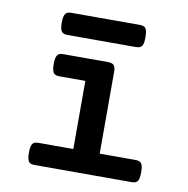

<svg xmlns="http://www.w3.org/2000/svg" viewBox="-72 -689 745 759"><g transform="rotate(10 300.0 -309.0)"><path d="M428.7 -617.7Q446.3 -617.7 452.6 -609.4Q459.5 -599.6 459.5 -573.2Q459.5 -559.6 458 -551.3Q456.5 -543 453.1 -538.1Q446.3 -528.8 428.7 -528.8H154.3Q137.2 -528.8 130.4 -538.1Q123.5 -547.9 123.5 -573.2Q123.5 -598.6 130.9 -608.9Q134.3 -613.8 139.9 -615.7Q145.5 -617.7 154.3 -617.7ZM255.4 -362.3H151.4Q142.6 -362.3 137 -364.3Q131.3 -366.2 127.9 -370.6Q120.6 -380.9 120.6 -406.7Q120.6 -432.1 127.9 -442.4Q131.3 -447.3 137 -449.2Q142.6 -451.2 151.4 -451.2H330.6Q347.2 -451.2 354.2 -443.8Q361.3 -436.5 361.3 -419.4V-88.9H504.9Q513.7 -88.9 519.5 -86.9Q525.4 -85 528.8 -80.1Q535.6 -70.3 535.6 -44.4Q535.6 -18.6 528.8 -8.8Q525.4 -3.9 519.5 -2Q513.7 0 504.9 0H115.7Q106.4 0 100.8 -2Q95.2 -3.9 91.8 -8.8Q85 -18.6 85 -44.4Q85 -70.3 91.8 -80.1Q95.2 -85 100.8 -86.9Q106.4 -88.9 115.7 -88.9H255.4Z"/></g></svg>

Font: Courier Prime SemiBold
Style: Regular
Weight: 600
Designer: Alan Dague-Greene
Foundry: Quote-Unquote Apps
Version: Version 1.202